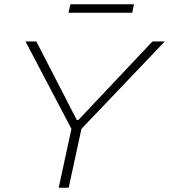

<svg xmlns="http://www.w3.org/2000/svg" viewBox="-20 -883 795 903"><path d="M256 0 316 -277 100 -688H151L341 -319H349L697 -688H755L363 -277L303 0ZM302 -823 311 -863H610L602 -823Z"/></svg>

Font: Saira Expanded ExtraLight
Style: Italic
Weight: 250
Width: 7
Italic angle: -12°
Designer: Hector Gatti with collaboration of the Omnibus-Type team
Foundry: Omnibus-Type
Version: Version 1.101